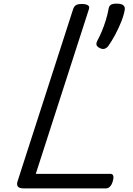

<svg xmlns="http://www.w3.org/2000/svg" viewBox="-20 -1037 734 1057"><path d="M109 0Q64 0 77 -40L383 -988Q388 -1002 398 -1008.5Q408 -1015 430 -1015Q453 -1015 464 -1008Q475 -1001 469 -985L177 -80H588Q599 -80 603 -70.5Q607 -61 601 -40Q596 -21 586 -10.5Q576 0 565 0ZM530 -772Q515 -779 511.5 -789Q508 -799 518 -817Q528 -835 540 -863.5Q552 -892 562 -924Q572 -956 577 -984Q579 -1001 588 -1009Q597 -1017 622 -1017Q646 -1017 657.5 -1009Q669 -1001 667 -984Q662 -954 647.5 -917.5Q633 -881 614 -845.5Q595 -810 575 -782Q570 -775 558.5 -769.5Q547 -764 530 -772Z"/></svg>

Font: Playwrite AU TAS
Style: Regular
Weight: 400
Designer: Veronika Burian, José Scaglione
Foundry: TypeTogether
Version: Version 1.002